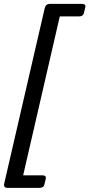

<svg xmlns="http://www.w3.org/2000/svg" viewBox="-33 -750 451 970"><path d="M5.4 199.2Q-16.6 199.2 -11.7 177.2L192.9 -708.5Q197.8 -730.5 219.7 -730.5H379.9Q401.9 -730.5 397.9 -713.4L391.1 -684.1Q387.2 -667 365.2 -667H269L84 135.7H180.2Q202.1 135.7 198.2 152.8L191.4 182.1Q187.5 199.2 165.5 199.2Z"/></svg>

Font: Istok Web
Style: Italic
Weight: 400
Italic angle: -13°
Designer: Andrey V. Panov
Foundry: Andrey V. Panov
Version: Version 1.0.2g